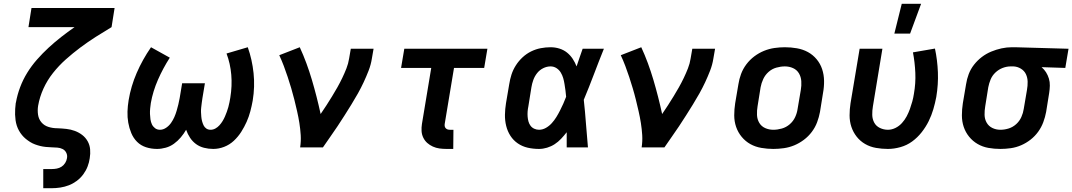

<svg xmlns="http://www.w3.org/2000/svg" viewBox="-20 -777 5652 1012"><path d="M208 215V114H254Q266 114 279.5 111.5Q293 109 304.5 101.5Q316 94 323.5 82Q331 70 333 57Q336 42 329.5 28.5Q323 15 310 8.5Q297 2 282 1Q267 0 252 -0.5Q237 -1 221.5 -2.5Q206 -4 192 -7.5Q178 -11 164.5 -16Q151 -21 139 -28.5Q127 -36 116 -45Q105 -54 96 -65Q87 -76 80 -88.5Q73 -101 68.5 -115Q64 -129 62 -143.5Q60 -158 59.5 -173Q59 -188 60 -203Q61 -218 63 -234L64 -237Q71 -277 86 -317Q101 -357 123.5 -393.5Q146 -430 175 -463Q204 -496 236 -525.5Q268 -555 302.5 -582Q337 -609 373 -634H130L146 -735H584L568 -634Q526 -609 484.5 -582.5Q443 -556 403.5 -526.5Q364 -497 327 -464Q290 -431 259.5 -392.5Q229 -354 209 -310Q189 -266 181 -220Q177 -196 180.5 -172.5Q184 -149 198.5 -132Q213 -115 235.5 -108Q258 -101 282 -101H283Q307 -100 330 -97.5Q353 -95 374.5 -87Q396 -79 413.5 -65.5Q431 -52 442 -32.5Q453 -13 455 10Q457 33 453 57Q450 79 441.5 101Q433 123 418.5 142.5Q404 162 384.5 176.5Q365 191 343 199.5Q321 208 298 211.5Q275 215 253 215Z M808 8Q777 8 749.5 -1Q722 -10 702.5 -29.5Q683 -49 672 -75.5Q661 -102 656 -130.5Q651 -159 652 -189Q653 -219 658 -249Q670 -322 700.5 -392.5Q731 -463 776 -528L875 -473Q839 -417 812.5 -356.5Q786 -296 775 -234Q773 -220 771.5 -205.5Q770 -191 770.5 -176.5Q771 -162 773 -148Q775 -134 780.5 -122Q786 -110 797 -101.5Q808 -93 823 -93Q840 -93 855.5 -103.5Q871 -114 881.5 -129Q892 -144 899 -160Q906 -176 911 -193Q916 -210 920 -226.5Q924 -243 927 -260L940 -338H1060L1047 -260Q1045 -248 1043.5 -235.5Q1042 -223 1040.5 -210.5Q1039 -198 1039.5 -186Q1040 -174 1041 -162Q1042 -150 1045 -138.5Q1048 -127 1053 -116.5Q1058 -106 1067.5 -99.5Q1077 -93 1090 -93Q1103 -93 1115 -99.5Q1127 -106 1136.5 -116.5Q1146 -127 1153 -138.5Q1160 -150 1165.5 -162.5Q1171 -175 1175.5 -187.5Q1180 -200 1183.5 -212.5Q1187 -225 1189.5 -238Q1192 -251 1194 -263Q1204 -324 1199 -383Q1194 -442 1174 -495L1286 -528Q1309 -463 1316.5 -391.5Q1324 -320 1312 -247Q1307 -219 1299.5 -190.5Q1292 -162 1280 -135Q1268 -108 1251.5 -82Q1235 -56 1212.5 -35Q1190 -14 1161.5 -3Q1133 8 1104 8Q1079 8 1055.5 2Q1032 -4 1013.5 -17.5Q995 -31 982 -50.5Q969 -70 961 -93Q949 -72 933 -53Q917 -34 897 -19.5Q877 -5 853.5 1.5Q830 8 808 8Z M1562 0Q1567 -33 1565 -65Q1563 -97 1558 -128.5Q1553 -160 1546 -190.5Q1539 -221 1531.5 -251.5Q1524 -282 1515 -312Q1506 -342 1496.5 -371Q1487 -400 1476 -429Q1465 -458 1452 -486L1560 -528Q1579 -487 1595 -443.5Q1611 -400 1624 -356Q1637 -312 1648.5 -267Q1660 -222 1670 -176Q1686 -199 1701 -222.5Q1716 -246 1730.5 -269.5Q1745 -293 1758.5 -317Q1772 -341 1784 -366Q1796 -391 1806 -416.5Q1816 -442 1820 -468L1829 -520H1949L1940 -468Q1935 -436 1923 -405Q1911 -374 1897 -344Q1883 -314 1866.5 -284.5Q1850 -255 1832 -226Q1814 -197 1796 -168.5Q1778 -140 1759 -111.5Q1740 -83 1720.5 -55.5Q1701 -28 1682 0Z M2369 8H2334Q2314 8 2296 5.5Q2278 3 2261.5 -4.5Q2245 -12 2232 -23.5Q2219 -35 2211 -51.5Q2203 -68 2202 -86.5Q2201 -105 2204 -124L2253 -419H2094L2111 -520H2549L2532 -419H2373L2324 -124Q2323 -118 2324 -112Q2325 -106 2329 -101.5Q2333 -97 2338.5 -95Q2344 -93 2351 -93H2370Z M2821 8Q2790 8 2761.5 1.5Q2733 -5 2709.5 -21Q2686 -37 2670.5 -61Q2655 -85 2648 -113.5Q2641 -142 2641.5 -172Q2642 -202 2647 -233L2664 -333Q2668 -359 2676 -384Q2684 -409 2699 -432.5Q2714 -456 2734.5 -475Q2755 -494 2779.5 -506Q2804 -518 2830 -523Q2856 -528 2882 -528Q2906 -528 2928.5 -521Q2951 -514 2968.5 -500Q2986 -486 2998.5 -467Q3011 -448 3019 -427Q3027 -451 3035 -474Q3043 -497 3051 -520H3163Q3136 -453 3110.5 -385.5Q3085 -318 3057 -251Q3064 -188 3068.5 -125.5Q3073 -63 3079 0H2967Q2967 -20 2967 -40Q2967 -60 2967 -80Q2953 -62 2937.5 -45.5Q2922 -29 2903.5 -17Q2885 -5 2863.5 1.5Q2842 8 2821 8ZM2821 -93Q2840 -93 2857.5 -103Q2875 -113 2888.5 -128Q2902 -143 2912.5 -160Q2923 -177 2932 -195Q2941 -213 2949 -230.5Q2957 -248 2964 -267Q2963 -283 2960.5 -300Q2958 -317 2955.5 -333.5Q2953 -350 2948.5 -365.5Q2944 -381 2935.5 -395Q2927 -409 2913 -418Q2899 -427 2882 -427Q2862 -427 2843 -417.5Q2824 -408 2811 -391.5Q2798 -375 2791 -355.5Q2784 -336 2781 -317L2765 -217Q2762 -203 2761 -189.5Q2760 -176 2761 -162.5Q2762 -149 2765.5 -136.5Q2769 -124 2776.5 -114Q2784 -104 2796 -98.5Q2808 -93 2821 -93Z M3362 0Q3367 -33 3365 -65Q3363 -97 3358 -128.5Q3353 -160 3346 -190.5Q3339 -221 3331.5 -251.5Q3324 -282 3315 -312Q3306 -342 3296.5 -371Q3287 -400 3276 -429Q3265 -458 3252 -486L3360 -528Q3379 -487 3395 -443.5Q3411 -400 3424 -356Q3437 -312 3448.5 -267Q3460 -222 3470 -176Q3486 -199 3501 -222.5Q3516 -246 3530.5 -269.5Q3545 -293 3558.5 -317Q3572 -341 3584 -366Q3596 -391 3606 -416.5Q3616 -442 3620 -468L3629 -520H3749L3740 -468Q3735 -436 3723 -405Q3711 -374 3697 -344Q3683 -314 3666.5 -284.5Q3650 -255 3632 -226Q3614 -197 3596 -168.5Q3578 -140 3559 -111.5Q3540 -83 3520.5 -55.5Q3501 -28 3482 0Z M4056 8Q4024 8 3992.5 2.5Q3961 -3 3935 -17.5Q3909 -32 3889.5 -55.5Q3870 -79 3860 -108Q3850 -137 3850 -169Q3850 -201 3855 -233L3872 -333Q3876 -360 3886 -387Q3896 -414 3914 -438Q3932 -462 3956 -480Q3980 -498 4007 -509Q4034 -520 4062 -524Q4090 -528 4117 -528Q4149 -528 4180.5 -522.5Q4212 -517 4238.5 -502.5Q4265 -488 4284.5 -464.5Q4304 -441 4313.5 -412Q4323 -383 4323.5 -351Q4324 -319 4318 -287L4302 -187Q4297 -160 4287 -133Q4277 -106 4259 -82Q4241 -58 4217 -40Q4193 -22 4166.5 -11Q4140 0 4111.5 4Q4083 8 4056 8ZM4056 -93Q4078 -93 4101 -99.5Q4124 -106 4142.5 -122Q4161 -138 4171 -159.5Q4181 -181 4184 -203L4201 -303Q4205 -326 4203.5 -349Q4202 -372 4191 -390.5Q4180 -409 4160 -418Q4140 -427 4117 -427Q4095 -427 4072 -420.5Q4049 -414 4031 -398Q4013 -382 4003 -360.5Q3993 -339 3989 -317L3973 -217Q3969 -194 3970 -171Q3971 -148 3982 -129.5Q3993 -111 4013 -102Q4033 -93 4056 -93Z M4660 8Q4628 8 4597 2.5Q4566 -3 4540 -18Q4514 -33 4495.5 -56.5Q4477 -80 4467.5 -108.5Q4458 -137 4458 -169Q4458 -201 4463 -233L4511 -520H4631L4581 -217Q4577 -194 4577.5 -171.5Q4578 -149 4588 -130.5Q4598 -112 4618 -102.5Q4638 -93 4660 -93Q4680 -93 4699.5 -102.5Q4719 -112 4734 -128.5Q4749 -145 4759 -164Q4769 -183 4776 -202.5Q4783 -222 4788.5 -242Q4794 -262 4797 -282Q4807 -338 4804.5 -393.5Q4802 -449 4792 -501L4908 -521Q4921 -460 4923.5 -396Q4926 -332 4915 -266Q4909 -234 4899.5 -201.5Q4890 -169 4875 -138.5Q4860 -108 4838 -80Q4816 -52 4788 -31.5Q4760 -11 4726 -1.5Q4692 8 4660 8ZM4694 -600 4733 -757H4835L4777 -600Z M5253 8Q5220 8 5189.5 2.5Q5159 -3 5133 -18Q5107 -33 5088 -56.5Q5069 -80 5059.5 -108.5Q5050 -137 5050 -169Q5050 -201 5055 -233L5072 -333Q5076 -360 5086 -386.5Q5096 -413 5114 -436Q5132 -459 5155 -476.5Q5178 -494 5204.5 -505Q5231 -516 5258.5 -522Q5286 -528 5313 -528H5331L5612 -520L5595 -419L5470 -423Q5484 -411 5493.5 -396Q5503 -381 5508.5 -363Q5514 -345 5513.5 -325.5Q5513 -306 5510 -287L5494 -187Q5489 -160 5479 -133Q5469 -106 5452 -82.5Q5435 -59 5412 -41Q5389 -23 5362.5 -11.5Q5336 0 5308 4Q5280 8 5253 8ZM5253 -93Q5275 -93 5297 -100Q5319 -107 5336.5 -123Q5354 -139 5363.5 -160.5Q5373 -182 5376 -203L5393 -303Q5397 -325 5396.5 -346.5Q5396 -368 5387.5 -386Q5379 -404 5361 -415Q5343 -426 5322 -427H5307Q5286 -427 5265 -419Q5244 -411 5227 -395Q5210 -379 5201.5 -358.5Q5193 -338 5189 -317L5173 -217Q5169 -194 5169.5 -171.5Q5170 -149 5180.5 -130.5Q5191 -112 5210.5 -102.5Q5230 -93 5253 -93Z"/></svg>

Font: Iosevka Aile Oblique
Style: Bold
Weight: 700
Italic angle: -9°
Designer: Belleve Invis
Foundry: Belleve Invis
Version: Version 31.1.0; ttfautohint (v1.8.4)